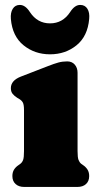

<svg xmlns="http://www.w3.org/2000/svg" viewBox="-20 -740 392 760"><path d="M287 -452V-142Q287 -116.5 290.8 -107Q294.5 -97.5 301 -92L308 -87Q320 -79 326.5 -68.5Q333 -58 333 -43Q333 -23 320.5 -11.5Q308 0 286 0H76Q54.5 0 41.8 -11.5Q29 -23 29 -43Q29 -58 35.5 -68.5Q42 -79 54 -87L61 -92Q68 -97.5 71.5 -107Q75 -116.5 75 -142V-305Q75 -327.5 69.5 -335.8Q64 -344 55 -349L48 -353Q37 -360 30 -368.5Q23 -377 23 -391Q23 -421.5 63 -437L169 -478Q194.5 -488 211 -492.5Q227.5 -497 246 -497Q265 -497 276 -484.2Q287 -471.5 287 -452ZM178 -647.5Q228 -647.5 257.5 -692Q275.5 -720.5 297.5 -720.5Q316.5 -720.5 326 -705.2Q335.5 -690 333 -665Q327 -596.5 283 -560.8Q239 -525 178 -525Q117.5 -525 73.2 -560.8Q29 -596.5 23 -665Q21 -690 30.5 -705.2Q40 -720.5 58.5 -720.5Q80.5 -720.5 98.5 -692Q128 -647.5 178 -647.5Z"/></svg>

Font: Fraunces 9pt S100 Black
Style: Regular
Weight: 900
Version: Version 1.000; ttfautohint (v1.8.3)